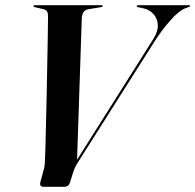

<svg xmlns="http://www.w3.org/2000/svg" viewBox="-20 -720 753 740"><path d="M507 -696.5Q507 -700 512.5 -700H708Q713 -700 713 -697Q713 -695 706.5 -692.5L694 -688Q669 -678 636.8 -641.5Q604.5 -605 578 -564L277 -89Q267.5 -74 261.5 -54.5L250 -17Q244.5 0 226.5 0H148Q130.5 0 136 -20L149.5 -69.5Q151.5 -77 152.2 -84.2Q153 -91.5 153 -96.5Q154 -111 155 -148.5Q156 -186 157.2 -238Q158.5 -290 159.8 -348.5Q161 -407 162 -464.5Q163 -522 164 -570Q165 -618 165 -648Q166 -666.5 162.2 -674.2Q158.5 -682 148 -684.5L115.5 -692Q109 -693 109 -696.5Q109 -700 115.5 -700H371Q376 -700 376 -697Q376 -693.5 369.5 -692.5L321 -684.5Q307 -682.5 301 -671.8Q295 -661 295 -644.5Q293 -585 290.2 -499.5Q287.5 -414 284 -312.8Q280.5 -211.5 277 -104.5L570.5 -569Q589.5 -599 588.2 -623.8Q587 -648.5 572 -665.2Q557 -682 534.5 -687.5L513.5 -692Q507 -693 507 -696.5Z"/></svg>

Font: Fraunces 144pt SemiBold
Style: Italic
Weight: 600
Italic angle: -16°
Version: Version 1.000;[0bf87f6ff]